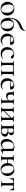

<svg xmlns="http://www.w3.org/2000/svg" viewBox="2478 -3244 780 5775"><g transform="rotate(90 2867.5 -357.0)"><path d="M234 13C348 13 448 -67 448 -192C448 -297 375 -399 251 -399C152 -399 35 -336 35 -198C35 -85 111 13 234 13ZM262 -6C177 -6 115 -103 115 -231C115 -329 153 -379 217 -379C301 -379 366 -295 366 -162C366 -56 327 -6 262 -6Z M721 -387C693 -387 588 -382 535 -245C544 -420 618 -486 741 -538C838 -578 892 -592 916 -723C917 -727 907 -729 905 -725C875 -657 818 -640 743 -609C636 -566 516 -473 516 -252C516 -51 602 13 706 13C821 13 922 -65 922 -195C922 -280 874 -387 721 -387ZM739 -6C651 -6 602 -96 602 -216C602 -290 635 -369 709 -369C787 -369 844 -291 844 -166C844 -55 802 -6 739 -6Z M1327 -59C1296 -37 1258 -28 1225 -28C1126 -28 1069 -107 1069 -220C1069 -238 1070 -254 1073 -269L1318 -270C1327 -270 1329 -281 1329 -296C1329 -357 1287 -395 1211 -395C1086 -395 992 -300 992 -181C992 -81 1059 12 1184 12C1238 12 1286 -5 1334 -50C1338 -53 1331 -61 1327 -59ZM1176 -375C1220 -375 1246 -343 1248 -289L1076 -285C1090 -341 1125 -375 1176 -375Z M1594 12C1654 12 1699 -8 1745 -50C1749 -53 1742 -60 1738 -58C1706 -36 1675 -27 1639 -27C1521 -27 1474 -114 1474 -216C1474 -310 1515 -375 1586 -375C1623 -375 1636 -359 1649 -331C1659 -310 1674 -293 1699 -293C1727 -293 1742 -313 1740 -333C1736 -369 1682 -395 1621 -395C1516 -395 1397 -319 1397 -185C1397 -91 1456 12 1594 12Z M2267 -12C2216 -12 2207 -23 2207 -81V-303C2207 -360 2216 -374 2267 -374C2271 -374 2271 -386 2267 -386H1810C1806 -386 1806 -374 1810 -374C1861 -374 1870 -363 1870 -305V-81C1870 -23 1861 -12 1809 -12C1805 -12 1805 0 1809 0C1836 0 1870 -2 1905 -2C1937 -2 1968 0 1993 0C1996 0 1996 -12 1993 -12C1946 -12 1938 -23 1938 -81V-303C1938 -365 1938 -366 1981 -366H2097C2139 -366 2139 -365 2139 -305V-81C2139 -23 2130 -12 2083 -12C2079 -12 2079 0 2083 0C2107 0 2141 -2 2174 -2C2208 -2 2241 0 2267 0C2271 0 2271 -12 2267 -12Z M2669 -59C2638 -37 2600 -28 2567 -28C2468 -28 2411 -107 2411 -220C2411 -238 2412 -254 2415 -269L2660 -270C2669 -270 2671 -281 2671 -296C2671 -357 2629 -395 2553 -395C2428 -395 2334 -300 2334 -181C2334 -81 2401 12 2526 12C2580 12 2628 -5 2676 -50C2680 -53 2673 -61 2669 -59ZM2518 -375C2562 -375 2588 -343 2590 -289L2418 -285C2432 -341 2467 -375 2518 -375Z M3129 -12C3078 -12 3069 -23 3069 -81V-303C3069 -360 3078 -374 3129 -374C3132 -374 3132 -386 3129 -386C3104 -386 3070 -384 3036 -384C3006 -384 2975 -386 2952 -386C2949 -386 2949 -374 2952 -374C2993 -374 3001 -363 3001 -305V-235C2972 -207 2936 -191 2901 -191C2853 -191 2823 -223 2823 -288V-303C2823 -360 2831 -374 2873 -374C2876 -374 2876 -386 2873 -386C2851 -386 2820 -384 2791 -384C2765 -384 2740 -386 2719 -386C2716 -386 2716 -374 2719 -374C2751 -374 2756 -363 2756 -305V-265C2756 -189 2800 -151 2864 -151C2909 -151 2954 -169 3001 -217V-81C3001 -23 2991 -12 2939 -12C2936 -12 2936 0 2939 0C2965 0 3001 -2 3036 -2C3070 -2 3103 0 3129 0C3132 0 3132 -12 3129 -12Z M3650 -12C3599 -12 3590 -23 3590 -81V-303C3590 -360 3599 -374 3650 -374C3654 -374 3654 -386 3650 -386C3625 -386 3591 -384 3557 -384C3522 -384 3488 -386 3462 -386C3458 -386 3458 -374 3462 -374C3512 -374 3522 -364 3522 -309L3321 -109V-303C3321 -360 3330 -374 3381 -374C3385 -374 3385 -386 3381 -386C3356 -386 3322 -384 3288 -384C3253 -384 3219 -386 3193 -386C3189 -386 3189 -374 3193 -374C3244 -374 3253 -363 3253 -305V-81C3253 -23 3244 -12 3192 -12C3188 -12 3188 0 3192 0C3219 0 3253 -2 3288 -2C3322 -2 3355 0 3381 0C3385 0 3385 -12 3381 -12C3331 -12 3321 -23 3321 -79L3522 -279V-81C3522 -23 3512 -12 3461 -12C3457 -12 3457 0 3461 0C3487 0 3522 -2 3557 -2C3591 -2 3624 0 3650 0C3654 0 3654 -12 3650 -12Z M3976 -214C4025 -246 4048 -277 4048 -312C4048 -363 4002 -388 3920 -388C3884 -388 3844 -385 3810 -385C3775 -385 3741 -386 3715 -386C3711 -386 3711 -374 3715 -374C3766 -374 3775 -363 3775 -305V-81C3775 -23 3766 -12 3714 -12C3710 -12 3710 0 3714 0C3741 0 3775 -2 3810 -2C3848 -2 3904 2 3935 2C4025 2 4090 -50 4090 -122C4090 -177 4052 -207 3976 -214ZM3895 -372C3947 -372 3973 -348 3973 -287C3973 -256 3965 -233 3952 -215H3941H3843V-303C3843 -362 3854 -372 3895 -372ZM3917 -16C3856 -16 3843 -35 3843 -81V-197H3906C3983 -197 4012 -156 4012 -100C4012 -45 3983 -16 3917 -16Z M4607 -60C4585 -52 4569 -47 4558 -47C4534 -47 4525 -64 4525 -108V-374C4491 -389 4451 -399 4409 -399C4281 -399 4160 -313 4160 -162C4160 -49 4227 10 4306 10C4370 10 4418 -27 4457 -68C4460 -19 4474 11 4484 11C4486 11 4487 11 4489 10L4613 -49C4617 -52 4612 -63 4607 -60ZM4345 -30C4278 -30 4237 -94 4237 -193C4237 -301 4287 -379 4371 -379C4404 -379 4433 -367 4457 -337V-84C4427 -56 4388 -30 4345 -30Z M5091 -399C4998 -399 4890 -335 4885 -203H4776V-303C4776 -360 4785 -374 4836 -374C4840 -374 4840 -386 4836 -386C4811 -386 4777 -384 4743 -384C4708 -384 4674 -386 4648 -386C4644 -386 4644 -374 4648 -374C4699 -374 4708 -363 4708 -305V-81C4708 -23 4699 -12 4647 -12C4643 -12 4643 0 4647 0C4674 0 4708 -2 4743 -2C4777 -2 4810 0 4836 0C4840 0 4840 -12 4836 -12C4785 -12 4776 -23 4776 -81V-183H4885C4889 -75 4959 13 5071 13C5180 13 5274 -72 5274 -196C5274 -302 5206 -399 5091 -399ZM5100 -6C5024 -6 4962 -93 4962 -231C4962 -327 4995 -379 5056 -379C5127 -379 5196 -309 5196 -161C5196 -60 5161 -6 5100 -6Z M5426 0C5454 0 5488 -2 5523 -2C5556 -2 5590 0 5616 0C5619 0 5619 -12 5616 -12C5565 -12 5556 -23 5556 -81V-303C5556 -354 5562 -369 5597 -369C5650 -369 5681 -331 5688 -256C5689 -253 5700 -253 5700 -256C5700 -282 5703 -338 5704 -378C5704 -386 5704 -387 5696 -387C5670 -387 5610 -385 5519 -385C5429 -385 5372 -387 5347 -387C5339 -387 5339 -386 5339 -378C5340 -338 5343 -282 5343 -256C5343 -253 5355 -253 5355 -256C5363 -331 5393 -369 5446 -369C5481 -369 5488 -354 5488 -303V-81C5488 -23 5479 -12 5426 -12C5423 -12 5423 0 5426 0Z"/></g></svg>

Font: Cormorant Infant Book
Style: Regular
Weight: 500
Designer: Christian Thalmann (Catharsis Fonts)
Version: Version 1.000;PS 002.000;hotconv 1.0.88;makeotf.lib2.5.64775